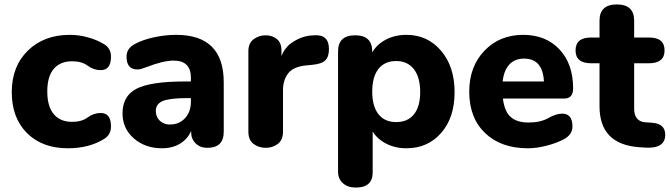

<svg xmlns="http://www.w3.org/2000/svg" viewBox="-20 -660 3017 865"><path d="M286 8Q170 8 101.5 -60.5Q33 -129 33 -245Q33 -361 105.5 -432Q178 -503 295 -503Q336 -503 377 -491.5Q418 -480 449 -461Q480 -442 480 -405Q480 -344 434 -344Q402 -344 375 -364Q348 -384 305 -384Q251 -384 222 -349.5Q193 -315 193 -248Q193 -181 222 -146Q251 -111 305 -111Q348 -111 375 -131Q402 -151 434 -151Q480 -151 480 -90Q480 -53 449 -34Q381 8 286 8Z M710 8Q634 8 583 -36.5Q532 -81 532 -149Q532 -228 595.5 -260.5Q659 -293 814 -293H856V-218H823Q745 -218 713.5 -205Q682 -192 682 -160Q682 -133 700 -116Q718 -99 745 -99Q787 -99 813.5 -127.5Q840 -156 840 -202V-310Q840 -387 762 -387Q739 -387 709.5 -380Q680 -373 638 -357Q625 -352 616 -349.5Q607 -347 599 -347Q550 -347 550 -405Q550 -442 588 -462Q623 -481 674 -492Q725 -503 774 -503Q988 -503 988 -289V-66Q988 6 914 6Q882 6 861.5 -14Q841 -34 841 -66V-101L849 -98Q840 -49 802.5 -20.5Q765 8 710 8Z M1177 6Q1146 6 1122.5 -11.5Q1099 -29 1099 -67V-430Q1099 -466 1123 -483.5Q1147 -501 1176 -501Q1207 -501 1227.5 -484Q1248 -467 1248 -433V-361L1238 -372Q1250 -436 1292.5 -466Q1335 -496 1381 -500L1395 -501Q1462 -506 1462 -439Q1462 -405 1446 -388.5Q1430 -372 1387 -368L1357 -365Q1300 -359 1277.5 -328.5Q1255 -298 1255 -254V-67Q1255 -29 1231.5 -11.5Q1208 6 1177 6Z M1583 185Q1547 185 1525 165.5Q1503 146 1503 114V-428Q1503 -501 1580 -501Q1657 -501 1657 -428V-377L1646 -399Q1662 -447 1707 -475Q1752 -503 1811 -503Q1906 -503 1967 -431.5Q2028 -360 2028 -245Q2028 -130 1967.5 -61Q1907 8 1811 8Q1752 8 1707 -20Q1662 -48 1646 -96L1659 -115V117Q1659 185 1583 185ZM1765 -110Q1817 -110 1845 -145Q1873 -180 1873 -245Q1873 -312 1844.5 -348.5Q1816 -385 1765 -385Q1713 -385 1685 -349.5Q1657 -314 1657 -247Q1657 -181 1685 -145.5Q1713 -110 1765 -110Z M2358 8Q2237 8 2165.5 -60.5Q2094 -129 2094 -247Q2094 -360 2162.5 -431.5Q2231 -503 2337 -503Q2439 -503 2500.5 -437.5Q2562 -372 2562 -262Q2562 -216 2522 -216H2232L2233 -293H2469L2431 -278Q2431 -396 2341 -396Q2294 -396 2268.5 -362Q2243 -328 2243 -263Q2243 -180 2270.5 -144Q2298 -108 2361 -108Q2415 -108 2450 -128Q2485 -148 2513 -148Q2559 -148 2559 -90Q2559 -54 2521 -33Q2487 -15 2442 -3.5Q2397 8 2358 8Z M2885 5 2857 3Q2769 -4 2725 -50Q2681 -96 2681 -181V-567Q2681 -640 2759 -640Q2837 -640 2837 -567V-169Q2837 -141 2850.5 -125.5Q2864 -110 2889 -109L2917 -107Q2977 -103 2977 -53Q2977 11 2885 5ZM2643 -375Q2573 -375 2573 -433Q2573 -491 2643 -491H2904Q2974 -491 2974 -433Q2974 -375 2904 -375Z"/></svg>

Font: Nunito VF Beta Light
Style: Regular
Weight: 300
Designer: Vernon Adams
Foundry: newtypography
Version: Version 3.001